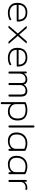

<svg xmlns="http://www.w3.org/2000/svg" viewBox="2036 -2756 922 5034"><g transform="rotate(90 2497.0 -239.0)"><path d="M55 -230Q55 -360 121 -427.5Q187 -495 307 -495Q547 -495 547 -236Q547 -227 542 -221.5Q537 -216 527 -216H108Q108 -125 165.5 -78Q223 -31 325 -31Q372 -31 413.5 -42Q455 -53 484 -73Q488 -76 491 -76Q495 -76 498 -70L511 -48Q513 -45 513 -41Q513 -37 506 -32Q469 -8 418.5 3.5Q368 15 317 15Q203 15 129 -45Q55 -105 55 -230ZM495 -265Q495 -353 448 -401Q401 -449 307 -449Q212 -449 160 -399Q108 -349 108 -265Z M657 -8Q657 -13 661 -18L859 -245L670 -462Q666 -467 666 -472Q666 -480 675 -480H704Q714 -480 717.5 -478Q721 -476 726 -470L890 -281L1055 -470Q1060 -476 1063.5 -478Q1067 -480 1077 -480H1106Q1115 -480 1115 -472Q1115 -467 1111 -462L922 -245L1120 -18Q1124 -13 1124 -8Q1124 0 1115 0H1086Q1076 0 1072.5 -2Q1069 -4 1064 -10L890 -209L717 -10Q712 -4 708.5 -2Q705 0 695 0H666Q657 0 657 -8Z M1234 -230Q1234 -360 1300 -427.5Q1366 -495 1486 -495Q1726 -495 1726 -236Q1726 -227 1721 -221.5Q1716 -216 1706 -216H1287Q1287 -125 1344.5 -78Q1402 -31 1504 -31Q1551 -31 1592.5 -42Q1634 -53 1663 -73Q1667 -76 1670 -76Q1674 -76 1677 -70L1690 -48Q1692 -45 1692 -41Q1692 -37 1685 -32Q1648 -8 1597.5 3.5Q1547 15 1496 15Q1382 15 1308 -45Q1234 -105 1234 -230ZM1674 -265Q1674 -353 1627 -401Q1580 -449 1486 -449Q1391 -449 1339 -399Q1287 -349 1287 -265Z M1856 -23V-457Q1856 -469 1860 -474.5Q1864 -480 1875 -480H1885Q1896 -480 1900 -474.5Q1904 -469 1904 -457V-404Q1933 -448 1973 -471.5Q2013 -495 2071 -495Q2117 -495 2151.5 -471Q2186 -447 2196 -402Q2222 -446 2265.5 -470.5Q2309 -495 2366 -495Q2432 -495 2472 -454.5Q2512 -414 2512 -333V-23Q2512 0 2489 0H2481Q2458 0 2458 -23V-331Q2458 -395 2431.5 -422Q2405 -449 2353 -449Q2293 -449 2252 -409.5Q2211 -370 2211 -308V-23Q2211 0 2188 0H2180Q2157 0 2157 -23V-339Q2157 -396 2132.5 -422.5Q2108 -449 2058 -449Q2018 -449 1984 -430.5Q1950 -412 1930 -378Q1910 -344 1910 -302V-23Q1910 0 1887 0H1879Q1856 0 1856 -23Z M2657 179V-444Q2690 -466 2747 -480.5Q2804 -495 2860 -495Q3139 -495 3139 -240Q3139 -120 3076 -52.5Q3013 15 2908 15Q2842 15 2794.5 -5.5Q2747 -26 2711 -71V179Q2711 202 2688 202H2680Q2657 202 2657 179ZM3087 -246Q3087 -354 3031 -401.5Q2975 -449 2860 -449Q2817 -449 2776.5 -441Q2736 -433 2711 -420V-184Q2711 -138 2737 -103.5Q2763 -69 2804 -50.5Q2845 -32 2891 -32Q3087 -32 3087 -246Z M3269 -23V-657Q3269 -680 3292 -680H3300Q3323 -680 3323 -657V-23Q3323 0 3300 0H3292Q3269 0 3269 -23Z M3453 -208Q3453 -294 3486.5 -358.5Q3520 -423 3584.5 -459Q3649 -495 3738 -495Q3793 -495 3846.5 -479Q3900 -463 3935 -439V-23Q3935 0 3912 0H3905Q3894 0 3889.5 -5.5Q3885 -11 3884 -23L3881 -71Q3813 15 3675 15Q3573 15 3513 -43Q3453 -101 3453 -208ZM3881 -184V-415Q3855 -430 3816.5 -439.5Q3778 -449 3738 -449Q3630 -449 3567.5 -387Q3505 -325 3505 -214Q3505 -120 3551.5 -75.5Q3598 -31 3695 -31Q3741 -31 3784 -49.5Q3827 -68 3854 -103Q3881 -138 3881 -184Z M4065 -208Q4065 -294 4098.5 -358.5Q4132 -423 4196.5 -459Q4261 -495 4350 -495Q4405 -495 4458.5 -479Q4512 -463 4547 -439V-23Q4547 0 4524 0H4517Q4506 0 4501.5 -5.5Q4497 -11 4496 -23L4493 -71Q4425 15 4287 15Q4185 15 4125 -43Q4065 -101 4065 -208ZM4493 -184V-415Q4467 -430 4428.5 -439.5Q4390 -449 4350 -449Q4242 -449 4179.5 -387Q4117 -325 4117 -214Q4117 -120 4163.5 -75.5Q4210 -31 4307 -31Q4353 -31 4396 -49.5Q4439 -68 4466 -103Q4493 -138 4493 -184Z M4697 -23V-457Q4697 -469 4701 -474.5Q4705 -480 4716 -480H4726Q4737 -480 4741 -474.5Q4745 -469 4745 -457V-414Q4772 -452 4813.5 -473.5Q4855 -495 4911 -495Q4923 -495 4935 -493Q4947 -491 4952 -488Q4960 -483 4958 -477L4954 -448Q4953 -439 4943 -443Q4923 -449 4898 -449Q4835 -449 4793 -413.5Q4751 -378 4751 -314V-23Q4751 0 4728 0H4720Q4697 0 4697 -23Z"/></g></svg>

Font: Mitr ExtraLight
Style: Regular
Weight: 275
Designer: Thanarat Vachiruckul
Foundry: Cadson Demak Co.,Ltd.
Version: Version 1.001